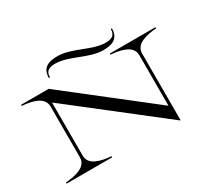

<svg xmlns="http://www.w3.org/2000/svg" viewBox="-166 -1173 1618 1476"><g transform="rotate(-30 643.0 -434.5)"><path d="M837 -700V-690C921 -683 1027 -663 1027 -576V-127L294 -700H49V-690C132 -683 238 -663 239 -576V-124C239 -37 133 -17 49 -10V0H454V-10C370 -17 264 -37 264 -124V-596L1047 15H1052V-576C1052 -663 1158 -683 1242 -690V-700ZM433 -843C553 -843 681 -747 807 -747C876 -747 948 -762 948 -860H938C938 -797 896 -788 852 -788C732 -788 604 -884 478 -884C409 -884 337 -869 337 -771H347C347 -834 389 -843 433 -843Z"/></g></svg>

Font: Sprat Extended
Style: Regular
Weight: 400
Width: 9
Designer: Ethan Nakache
Foundry: Collletttivo
Version: Version 2.000;Glyphs 3.2 (3217)